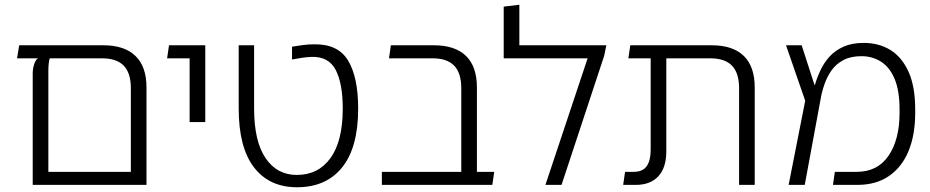

<svg xmlns="http://www.w3.org/2000/svg" viewBox="-20 -780 3925 810"><path d="M416 -589Q505 -589 551.5 -544Q598 -499 598 -411V0H118V-472Q118 -483 120.5 -495.5Q123 -508 128 -519Q133 -530 141 -534H52L61 -589ZM532 -55V-408Q532 -472 502 -503Q472 -534 410 -534H190Q187 -526 185.5 -511.5Q184 -497 184 -482V-55Z M780 -265V-589H846V-265ZM685 -534 693 -589H818V-534Z M1233 10Q1116 10 1051.5 -74Q987 -158 987 -322V-589H1052V-322Q1052 -185 1100 -113.5Q1148 -42 1232 -42Q1323 -42 1374.5 -113.5Q1426 -185 1426 -322Q1426 -427 1396.5 -484.5Q1367 -542 1295 -540Q1273 -539 1253 -536Q1233 -533 1212 -529V-583Q1236 -587 1258.5 -590Q1281 -593 1305 -593Q1406 -595 1448.5 -524.5Q1491 -454 1491 -322Q1491 -158 1423.5 -74Q1356 10 1233 10Z M1926 0V-408Q1926 -472 1896 -503Q1866 -534 1805 -534H1621L1629 -589H1810Q1900 -589 1946 -544Q1992 -499 1992 -411V-45Q1990 -32 1983 -21.5Q1976 -11 1966 0ZM1591 0V-55H2065L2057 0Z M2171 -589H2538L2529 -545L2349 0H2281L2459 -534H2105V-752L2171 -760Z M3098 0V-408Q3098 -472 3068 -503Q3038 -534 2976 -534H2725V-589H2982Q3072 -589 3118 -544Q3164 -499 3164 -411V0ZM2609 0 2617 -55H2653Q2679 -55 2694.5 -65.5Q2710 -76 2717.5 -97Q2725 -118 2725 -150V-572H2791V-141Q2791 -73 2757.5 -36.5Q2724 0 2662 0ZM2631 -534 2639 -589H2753V-534Z M3307 0 3377 -355 3296 -589H3362L3416 -422H3418Q3427 -453 3441.5 -484Q3456 -515 3479.5 -541Q3503 -567 3538.5 -583Q3574 -599 3623 -599Q3688 -599 3736.5 -569Q3785 -539 3813 -477Q3841 -415 3841 -318V-304Q3841 -211 3813 -143Q3785 -75 3730.5 -37.5Q3676 0 3597 0H3494L3502 -55H3594Q3682 -55 3728.5 -123Q3775 -191 3775 -304V-318Q3775 -398 3754 -447.5Q3733 -497 3696.5 -520Q3660 -543 3614 -543Q3569 -543 3538 -526.5Q3507 -510 3488 -483Q3469 -456 3458 -424Q3447 -392 3442 -362L3375 0Z"/></svg>

Font: Noto Sans Hebrew Thin Light
Style: Regular
Weight: 300
Version: Version 3.001